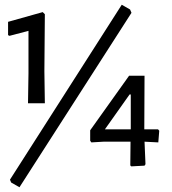

<svg xmlns="http://www.w3.org/2000/svg" viewBox="-20 -698 725 809"><path d="M169 -638 167 -398 169 -263H98L100 -389V-568L20 -547L14 -550V-606L160 -647ZM528 -658 534 -644 62 91 27 71 22 59 493 -678ZM647 -98 589 -101 593 -6 589 0 533 3 529 -1 530 -101H416L365 -98L360 -105V-149L524 -379H589L588 -153H646L651 -147ZM422 -153H531V-300H526Z"/></svg>

Font: Alegreya Sans
Style: Regular
Weight: 400
Designer: Juan Pablo del Peral
Foundry: Huerta Tipografica
Version: Version 2.008; ttfautohint (v1.6)